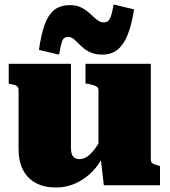

<svg xmlns="http://www.w3.org/2000/svg" viewBox="-20 -828 758 858"><path d="M297 -543V-168Q297 -152 300.5 -140.5Q304 -129 313 -123Q322 -117 336 -117Q354 -117 371.5 -129.5Q389 -142 408.5 -169Q428 -196 449 -238L445 -140Q426 -95 393 -61.5Q360 -28 318.5 -9Q277 10 231 10Q178 10 140.5 -10Q103 -30 83 -68.5Q63 -107 63 -162V-426Q63 -438 55.5 -443.5Q48 -449 29 -452L19 -454V-543ZM654 -543V-114Q654 -106 657.5 -101.5Q661 -97 668.5 -94.5Q676 -92 688 -88L695 -86V0H444L429 -129L420 -134V-426Q420 -438 406.5 -444Q393 -450 375 -453L362 -455V-543ZM437 -584Q409 -584 389 -592Q369 -600 354.5 -612Q340 -624 329 -635.5Q318 -647 307.5 -655Q297 -663 285 -663Q264 -663 257.5 -644Q251 -625 244 -584L154 -605Q163 -669 178 -713.5Q193 -758 220 -781.5Q247 -805 293 -805Q319 -805 337.5 -797Q356 -789 370 -777.5Q384 -766 396 -754.5Q408 -743 419.5 -735.5Q431 -728 444 -728Q458 -728 465.5 -736.5Q473 -745 478 -763Q483 -781 488 -808L579 -786Q569 -720 551.5 -675Q534 -630 506.5 -607Q479 -584 437 -584Z"/></svg>

Font: Roboto Serif Black
Style: Regular
Weight: 900
Designer: Greg Gazdowicz
Foundry: Commercial Type
Version: Version 1.008